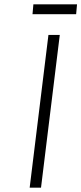

<svg xmlns="http://www.w3.org/2000/svg" viewBox="-20 -860 373 880"><path d="M168 0H116L202 -700H254ZM329 -795H129L133 -840H333Z"/></svg>

Font: Kulim Park ExtraLight
Style: Italic
Weight: 275
Italic angle: -8°
Designer: Noponies / Dale Sattler
Foundry: Noponies
Version: Version 1.000; ttfautohint (v1.8.3)